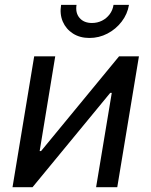

<svg xmlns="http://www.w3.org/2000/svg" viewBox="-20 -781 632 801"><path d="M469.2 0H380.9L446.3 -393.6H439.9L115.7 0H32.2L122.6 -545.9H210.4L145.5 -150.9H151.4L476.6 -545.9H559.6ZM353 -622.6Q313.5 -622.6 284.4 -641.1Q255.4 -659.7 241.9 -690.9Q228.5 -722.2 234.9 -760.7H299.3Q293.9 -727.1 312 -706.1Q330.1 -685.1 363.8 -685.1Q386.2 -685.1 405.3 -694.6Q424.3 -704.1 437.3 -721.2Q450.2 -738.3 453.6 -760.7H518.1Q511.7 -722.2 487.5 -690.7Q463.4 -659.2 428.2 -640.9Q393.1 -622.6 353 -622.6Z"/></svg>

Font: Inter Variable
Style: Italic
Weight: 400
Italic angle: -9.39999°
Designer: Rasmus Andersson
Foundry: rsms
Version: Version 4.001;git-9221beed3